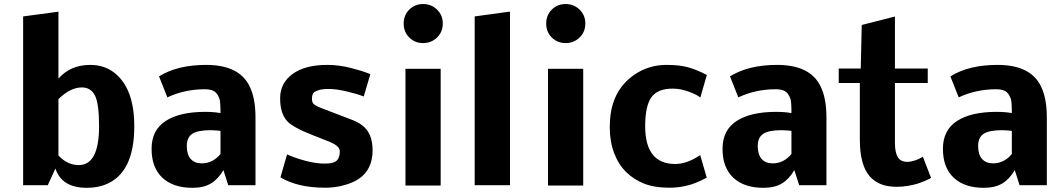

<svg xmlns="http://www.w3.org/2000/svg" viewBox="-20 -899 5161 932"><path d="M401.9 12.7Q279.3 12.7 249 -81.1L211.9 0H92.3V-819.3L263.7 -842.3V-517.6Q322.3 -584 418 -584Q485.8 -584 534.2 -546.4Q631.8 -471.2 631.8 -286.1Q631.8 -57.6 491.2 -2.9Q452.1 12.7 401.9 12.7ZM362.3 -97.7Q460.9 -97.7 460.9 -286.1Q460.9 -396.5 440.4 -436.5Q419.9 -474.6 377.4 -474.6Q321.3 -474.6 263.7 -418V-144.5Q306.6 -97.7 362.3 -97.7Z M959 -106Q1012.7 -106 1050.3 -151.4V-263.2Q1051.3 -264.2 1031.5 -265.6Q1011.7 -267.1 1003.4 -267.1Q940.4 -267.1 913.6 -249.5Q886.7 -231.9 886.7 -190.4Q886.7 -148.9 905.8 -127.4Q924.8 -106 959 -106ZM974.6 -465.8Q876.5 -465.8 792.5 -426.3L752 -528.3Q841.8 -584 980.5 -584Q1139.6 -584 1190.4 -482.4Q1220.2 -423.8 1220.2 -329.1V0H1087.9L1064.5 -73.2Q1039.6 -30.3 1004.4 -8.8Q969.2 12.7 914.6 12.7Q820.3 12.7 768.1 -36.4Q715.8 -85.4 715.8 -176.5Q715.8 -267.6 784.2 -311.8Q852.5 -356 975.6 -356Q1018.6 -356 1050.3 -350.1Q1050.3 -406.7 1045.4 -419.4Q1035.2 -447.3 1018.8 -456.5Q1002.4 -465.8 974.6 -465.8Z M1500 -242.2Q1402.8 -279.8 1374 -311Q1339.8 -348.1 1339.8 -421.9Q1339.8 -495.6 1400.1 -539.8Q1460.4 -584 1568.4 -584Q1625.5 -584 1683.1 -569.1Q1740.7 -554.2 1766.1 -543.5L1777.8 -539.1L1745.6 -430.7Q1710 -444.3 1662.6 -455.3Q1615.2 -466.3 1582 -467Q1548.8 -467.8 1529.3 -462.2Q1509.8 -456.5 1502.7 -449.2Q1495.6 -441.9 1494.4 -422.9Q1493.2 -403.8 1502.4 -394.5Q1511.7 -385.3 1538.1 -375L1683.6 -319.3Q1714.4 -308.1 1735.8 -292.5Q1788.6 -254.4 1788.6 -169.9Q1788.6 -54.7 1687.5 -12.7Q1627 12.2 1558.1 12.2Q1425.3 12.2 1341.3 -38.1L1373.5 -149.4Q1410.2 -132.8 1461.9 -118.7Q1510.3 -106 1547.4 -105Q1589.8 -104 1606.9 -113.8Q1629.4 -126.5 1629.4 -165.5Q1628.9 -191.4 1576.7 -211.9Z M1966.6 -717Q1939.5 -744.1 1939.5 -784.7Q1939.5 -825.2 1966.6 -852.3Q1993.7 -879.4 2033.7 -879.4Q2073.7 -879.4 2101.6 -852.3Q2129.4 -825.2 2129.4 -784.7Q2129.4 -744.1 2101.6 -717Q2073.7 -689.9 2033.7 -689.9Q1993.7 -689.9 1966.6 -717ZM2119.1 1.5H1948.2V-564.9H2119.1Z M2455.6 -842.8V0H2284.2V-819.3Z M2658.4 -717Q2631.3 -744.1 2631.3 -784.7Q2631.3 -825.2 2658.4 -852.3Q2685.5 -879.4 2725.6 -879.4Q2765.6 -879.4 2793.5 -852.3Q2821.3 -825.2 2821.3 -784.7Q2821.3 -744.1 2793.5 -717Q2765.6 -689.9 2725.6 -689.9Q2685.5 -689.9 2658.4 -717ZM2811 1.5H2640.1V-564.9H2811Z M3058.1 -535.6Q3127.9 -584 3215.3 -584Q3280.3 -584 3323 -571.5Q3365.7 -559.1 3411.1 -535.2L3379.4 -425.3Q3366.2 -438 3325.2 -453.4Q3284.2 -468.8 3244.6 -468.8Q3171.9 -468.8 3141.8 -426.5Q3111.8 -384.3 3111.8 -286.1Q3111.8 -103 3257.8 -103Q3312 -103 3372.6 -142.1Q3378.9 -146 3378.9 -146.5L3410.6 -36.6Q3380.9 -21 3358.9 -12.2Q3298.8 12.2 3228 12.2Q3157.2 12.2 3107.4 -7.3Q3057.6 -26.9 3020.3 -63Q2982.9 -99.1 2961.4 -155.3Q2939.9 -211.4 2939.9 -279.1Q2939.9 -346.7 2955.1 -394.8Q2970.2 -442.9 2996.6 -477.1Q3022.9 -511.2 3058.1 -535.6Z M3730.5 -106Q3784.2 -106 3821.8 -151.4V-263.2Q3822.8 -264.2 3803 -265.6Q3783.2 -267.1 3774.9 -267.1Q3711.9 -267.1 3685.1 -249.5Q3658.2 -231.9 3658.2 -190.4Q3658.2 -148.9 3677.2 -127.4Q3696.3 -106 3730.5 -106ZM3746.1 -465.8Q3647.9 -465.8 3564 -426.3L3523.4 -528.3Q3613.3 -584 3752 -584Q3911.1 -584 3961.9 -482.4Q3991.7 -423.8 3991.7 -329.1V0H3859.4L3835.9 -73.2Q3811 -30.3 3775.9 -8.8Q3740.7 12.7 3686 12.7Q3591.8 12.7 3539.6 -36.4Q3487.3 -85.4 3487.3 -176.5Q3487.3 -267.6 3555.7 -311.8Q3624 -356 3747.1 -356Q3790 -356 3821.8 -350.1Q3821.8 -406.7 3816.9 -419.4Q3806.6 -447.3 3790.3 -456.5Q3773.9 -465.8 3746.1 -465.8Z M4333 7.8Q4289.6 7.8 4257.1 -4.6Q4224.6 -17.1 4201.2 -43.9Q4177.7 -70.8 4165.8 -115.2Q4153.8 -159.7 4153.8 -221.2V-496.1H4051.3V-566.4H4158.2L4163.1 -777.8L4324.2 -818.8V-566.4H4483.4V-496.1H4324.2V-204.1Q4324.2 -160.2 4337.6 -137Q4351.1 -113.8 4383.3 -113.3Q4399.9 -113.3 4418.9 -119.4Q4438 -125.5 4448.7 -131.8Q4460 -137.7 4459.5 -138.7L4499.5 -35.6Q4496.6 -33.7 4491.5 -30.8Q4486.3 -27.8 4469 -20.5Q4451.7 -13.2 4433.3 -7.3Q4415 -1.5 4387.5 3.2Q4359.9 7.8 4333 7.8Z M4800.3 -106Q4854 -106 4891.6 -151.4V-263.2Q4892.6 -264.2 4872.8 -265.6Q4853 -267.1 4844.7 -267.1Q4781.7 -267.1 4754.9 -249.5Q4728 -231.9 4728 -190.4Q4728 -148.9 4747.1 -127.4Q4766.1 -106 4800.3 -106ZM4815.9 -465.8Q4717.8 -465.8 4633.8 -426.3L4593.3 -528.3Q4683.1 -584 4821.8 -584Q4981 -584 5031.7 -482.4Q5061.5 -423.8 5061.5 -329.1V0H4929.2L4905.8 -73.2Q4880.9 -30.3 4845.7 -8.8Q4810.5 12.7 4755.9 12.7Q4661.6 12.7 4609.4 -36.4Q4557.1 -85.4 4557.1 -176.5Q4557.1 -267.6 4625.5 -311.8Q4693.8 -356 4816.9 -356Q4859.9 -356 4891.6 -350.1Q4891.6 -406.7 4886.7 -419.4Q4876.5 -447.3 4860.1 -456.5Q4843.8 -465.8 4815.9 -465.8Z"/></svg>

Font: Nobile-bold
Style: Bold
Weight: 700
Version: Version 1.000;PS 001.000;hotconv 1.0.38